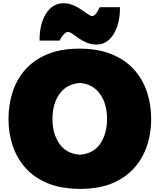

<svg xmlns="http://www.w3.org/2000/svg" viewBox="-20 -1155 989 1192"><path d="M479 17.6Q360.4 17.6 275.6 -17.6Q190.9 -52.7 137.2 -113.8Q83.5 -174.8 58.1 -252.7Q32.7 -330.6 32.7 -416Q32.7 -507.3 59.1 -586.7Q85.4 -666 139.6 -725.8Q193.8 -785.6 276.9 -819.3Q359.9 -853 472.7 -853Q586.9 -853 671.1 -819.1Q755.4 -785.2 810.1 -725.3Q864.7 -665.5 891.6 -586.4Q918.5 -507.3 918.5 -417Q918.5 -292 869.1 -193.8Q819.8 -95.7 722.2 -39.1Q624.5 17.6 479 17.6ZM476.1 -194.3Q561 -201.2 602.8 -263.4Q644.5 -325.7 644.5 -417Q644.5 -511.7 600.3 -572.5Q556.2 -633.3 476.1 -640.1Q393.1 -633.3 349.4 -572Q305.7 -510.7 305.7 -417Q305.7 -325.7 348.1 -263.4Q390.6 -201.2 476.1 -194.3ZM582 -878.4Q547.4 -878.4 519.8 -889.6Q492.2 -900.9 470.7 -916Q449.2 -931.2 432.4 -943.4Q415.5 -955.6 401.9 -957Q386.7 -954.6 372.8 -938.5Q358.9 -922.4 349.6 -902.8H225.6Q225.6 -1009.8 266.8 -1072.3Q308.1 -1134.8 373.5 -1134.8Q405.3 -1134.8 432.9 -1123.3Q460.4 -1111.8 483.2 -1096.4Q505.9 -1081.1 523.4 -1068.6Q541 -1056.2 552.7 -1054.7Q566.9 -1057.1 578.4 -1073.5Q589.8 -1089.8 599.1 -1110.4H725.1Q725.1 -1039.1 706.3 -987.1Q687.5 -935.1 655.3 -906.7Q623 -878.4 582 -878.4Z"/></svg>

Font: Pinar-FD Black
Style: Regular
Weight: 900
Designer: Amin Abedi
Version: Version 3.000